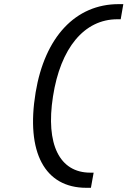

<svg xmlns="http://www.w3.org/2000/svg" viewBox="-20 -811 626 929"><path d="M576.7 -791H554.2C345.7 -791 196.8 -632.3 152.3 -363.3C104.5 -73.7 196.3 97.7 397.9 97.7H419.9L433.1 24.4H417C268.1 24.4 200.2 -112.3 236.3 -343.8C272.5 -579.1 387.7 -717.8 547.9 -717.8H564Z"/></svg>

Font: Cascadia Code SemiLight
Style: Italic
Weight: 350
Italic angle: -10°
Monospace: yes
Designer: Aaron Bell
Foundry: Saja Typeworks
Version: Version 2404.023